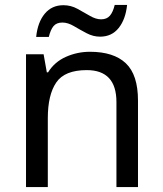

<svg xmlns="http://www.w3.org/2000/svg" viewBox="-20 -755 658 775"><path d="M343 -546Q439 -546 488 -499.5Q537 -453 537 -349V0H450V-343Q450 -472 330 -472Q241 -472 207 -422Q173 -372 173 -278V0H85V-536H156L169 -463H174Q200 -505 246 -525.5Q292 -546 343 -546ZM126 -606Q132 -665 160.5 -699.5Q189 -734 236 -734Q266 -734 292.5 -719.5Q319 -705 343 -691Q367 -677 388 -677Q411 -677 423.5 -691.5Q436 -706 443 -735H493Q487 -677 459 -642Q431 -607 384 -607Q356 -607 329.5 -621Q303 -635 278.5 -649.5Q254 -664 232 -664Q208 -664 196 -649.5Q184 -635 177 -606Z"/></svg>

Font: Noto Sans Coptic
Style: Regular
Weight: 400
Designer: Monotype Design Team, Denis Moyogo Jacquerye
Foundry: Monotype Imaging Inc.
Version: Version 2.002; ttfautohint (v1.8.4.7-5d5b)